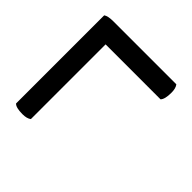

<svg xmlns="http://www.w3.org/2000/svg" viewBox="-81 -617 687 687"><g transform="rotate(-45 262.5 -274.0)"><path d="M417 -102V-380H39Q30 -391 30 -414Q30 -447 41 -457H487Q495 -446 495 -419V-100Q484 -91 461 -91Q428 -91 417 -102Z"/></g></svg>

Font: Bubblegum Sans
Style: Regular
Weight: 400
Designer: Angel Koziupa and Alejandro Paul
Foundry: Angel Koziupa and Alejandro Paul
Version: Version 1.001